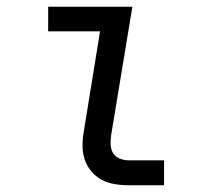

<svg xmlns="http://www.w3.org/2000/svg" viewBox="-20 -550 640 570"><path d="M363 0Q341 0 320 -3.5Q299 -7 281.5 -16.5Q264 -26 251 -41.5Q238 -57 231.5 -76.5Q225 -96 225 -117.5Q225 -139 229 -161L277 -457H123V-530H373L310 -149Q308 -135 308.5 -120.5Q309 -106 316 -95Q323 -84 336 -79Q349 -74 363 -74H467V0Z"/></svg>

Font: Iosevka Slab Extended Oblique
Style: Regular
Weight: 400
Width: 7
Italic angle: -9°
Monospace: yes
Designer: Belleve Invis
Foundry: Belleve Invis
Version: Version 11.1.0; ttfautohint (v1.8.3)